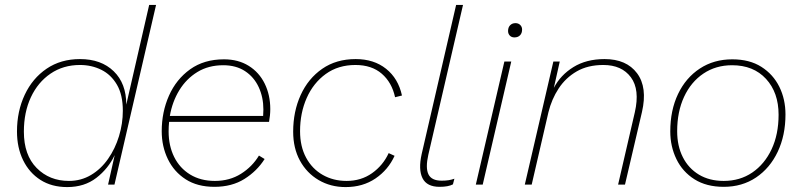

<svg xmlns="http://www.w3.org/2000/svg" viewBox="-20 -750 3260 780"><path d="M253 10Q190 10 144.5 -19Q99 -48 74 -99Q49 -150 49 -216Q49 -298 80.5 -365Q112 -432 169.5 -471Q227 -510 305 -510Q391 -510 442 -460.5Q493 -411 493 -325L586 -730H614L445 0H419L446 -120Q420 -65 371.5 -27.5Q323 10 253 10ZM260 -15Q309 -15 349.5 -39Q390 -63 419 -104.5Q448 -146 463.5 -197Q479 -248 479 -300Q479 -365 455 -406Q431 -447 391.5 -466.5Q352 -486 305 -486Q237 -486 185.5 -451Q134 -416 105.5 -355Q77 -294 77 -215Q77 -120 129 -67.5Q181 -15 260 -15Z M851 9Q782 9 734.5 -21.5Q687 -52 662 -103.5Q637 -155 637 -217Q637 -295 666.5 -361.5Q696 -428 752.5 -468.5Q809 -509 890 -509Q948 -509 990.5 -482.5Q1033 -456 1055.5 -410Q1078 -364 1078 -307Q1078 -282 1073 -255H667Q665 -236 665 -216Q665 -158 687.5 -112.5Q710 -67 752.5 -41Q795 -15 853 -15Q913 -15 959 -44Q1005 -73 1032 -118L1055 -104Q1024 -55 973 -23Q922 9 851 9ZM887 -485Q827 -485 782 -457.5Q737 -430 708.5 -383.5Q680 -337 670 -279H1049Q1050 -294 1050 -305Q1050 -355 1031 -396Q1012 -437 975.5 -461Q939 -485 887 -485Z M1384 10Q1323 10 1274.5 -18.5Q1226 -47 1198.5 -97.5Q1171 -148 1171 -215Q1171 -297 1201.5 -364Q1232 -431 1289 -470.5Q1346 -510 1425 -510Q1499 -510 1548.5 -470.5Q1598 -431 1613 -362L1585 -355Q1572 -415 1531 -450.5Q1490 -486 1424 -486Q1354 -486 1303.5 -449.5Q1253 -413 1226 -352Q1199 -291 1199 -217Q1199 -155 1223.5 -109.5Q1248 -64 1291 -39.5Q1334 -15 1388 -15Q1447 -15 1491.5 -46.5Q1536 -78 1559 -128L1583 -117Q1557 -60 1505.5 -25Q1454 10 1384 10Z M1766 9Q1714 9 1696.5 -26Q1679 -61 1693 -124L1833 -730H1861L1720 -121Q1708 -68 1720.5 -42Q1733 -16 1774 -16Q1791 -16 1803 -18Q1815 -20 1826 -24L1820 -1Q1801 9 1766 9Z M2070 -598Q2058 -598 2051 -605.5Q2044 -613 2044 -624Q2044 -639 2052.5 -647.5Q2061 -656 2074 -656Q2086 -656 2093.5 -648.5Q2101 -641 2101 -630Q2101 -615 2092.5 -606.5Q2084 -598 2070 -598ZM2057 -500 1941 0H1913L2029 -500Z M2112 0 2228 -500H2254L2230 -393Q2257 -445 2309.5 -477.5Q2362 -510 2436 -510Q2525 -510 2568 -452.5Q2611 -395 2588 -295L2519 0H2491L2559 -294Q2580 -386 2543 -436Q2506 -486 2431 -486Q2368 -486 2323 -460Q2278 -434 2249.5 -390.5Q2221 -347 2208 -294L2140 0Z M2920 9Q2850 9 2801.5 -21.5Q2753 -52 2728 -103.5Q2703 -155 2703 -216Q2703 -302 2734.5 -368Q2766 -434 2823 -471.5Q2880 -509 2955 -509Q3025 -509 3073 -478.5Q3121 -448 3146 -397.5Q3171 -347 3171 -285Q3171 -200 3139.5 -133.5Q3108 -67 3051.5 -29Q2995 9 2920 9ZM2920 -15Q2986 -15 3036 -49Q3086 -83 3114.5 -143.5Q3143 -204 3143 -284Q3143 -374 3092 -429.5Q3041 -485 2954 -485Q2888 -485 2837.5 -451Q2787 -417 2759 -356.5Q2731 -296 2731 -217Q2731 -157 2754 -111.5Q2777 -66 2819.5 -40.5Q2862 -15 2920 -15Z"/></svg>

Font: Work Sans ExtraLight
Style: Italic
Weight: 200
Italic angle: -13°
Designer: Wei Huang
Foundry: Wei Huang
Version: Version 2.012; ttfautohint (v1.8.3)